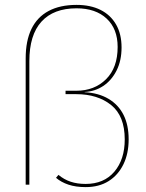

<svg xmlns="http://www.w3.org/2000/svg" viewBox="-20 -755 595 785"><path d="M326 -378Q383 -375 423.5 -351Q464 -327 485 -285.5Q506 -244 506 -185Q506 -127 484.5 -83Q463 -39 424 -14.5Q385 10 330 10Q290 10 260 0Q230 -10 209 -28L219 -40Q242 -21 269 -12Q296 -3 330 -3Q405 -3 447.5 -53Q490 -103 490 -185Q490 -281 434.5 -325.5Q379 -370 292 -370H248V-384H292Q366 -384 413.5 -431Q461 -478 461 -563Q461 -637 416 -679Q371 -721 293 -721Q199 -721 149.5 -666.5Q100 -612 100 -505V0H85V-516Q85 -588 108.5 -636.5Q132 -685 178.5 -710Q225 -735 293 -735Q350 -735 391 -714.5Q432 -694 454.5 -655Q477 -616 477 -561Q477 -507 456.5 -466.5Q436 -426 402 -403.5Q368 -381 326 -379Z"/></svg>

Font: Work Sans Thin
Style: Regular
Weight: 250
Designer: Wei Huang
Foundry: Wei Huang
Version: Version 2.012